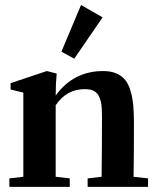

<svg xmlns="http://www.w3.org/2000/svg" viewBox="-20 -731 618 751"><path d="M270.5 -501.5 220.2 -528.8 296.9 -711.4 381.3 -663.1ZM16.6 0V-33.2L71.3 -39.6V-368.7L21.5 -380.9V-405.8L163.1 -453.1L201.7 -443.4Q197.8 -401.9 197.8 -357.4Q267.1 -453.1 383.8 -453.1Q413.6 -453.1 435.1 -443.8Q456.5 -434.6 469.7 -418.2Q482.9 -401.9 490.7 -375.2Q498.5 -348.6 501.2 -319.3Q503.9 -290 503.9 -249.5Q503.9 -107.9 502.4 -39.6L559.1 -33.2V0H322.8V-33.2L377.4 -39.6Q378.9 -153.8 378.9 -275.9Q378.9 -303.2 376.7 -320.6Q374.5 -337.9 367.7 -353Q360.8 -368.2 347.2 -375.2Q333.5 -382.3 311.5 -382.3Q240.2 -382.3 197.8 -319.3V-39.6L252.9 -33.2V0Z"/></svg>

Font: Elstob 10pt
Style: Bold
Weight: 700
Designer: Peter S. Baker
Version: Version 1.015